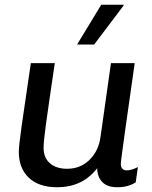

<svg xmlns="http://www.w3.org/2000/svg" viewBox="-20 -776 640 806"><path d="M219.5 10Q142.8 10 100.9 -30Q59 -70 59 -138Q59 -151 61.8 -176.8Q64.5 -202.5 70.6 -245.4Q76.8 -288.2 86.4 -353.8Q96 -419.2 109.5 -511H210Q196.5 -419.2 187.4 -356.8Q178.2 -294.2 172.9 -254.4Q167.5 -214.5 165.2 -191.6Q163 -168.8 163 -155.2Q163 -113.8 189.5 -90.6Q216 -67.5 262 -67.5Q317.8 -67.5 356 -105.2Q394.2 -143 402 -201.8L445.8 -511H545.5Q535.2 -436.5 524.6 -364Q514 -291.5 505.8 -231.8Q497.5 -172 492.4 -133.6Q487.2 -95.2 487.2 -87.2Q487.2 -74.5 494 -67.6Q500.8 -60.8 510.8 -60.8Q532 -60.8 558.8 -74.5L549.8 -10.5Q533.8 -0.5 514.9 4.8Q496 10 472.2 10Q430.5 10 409.5 -11.6Q388.5 -33.2 388 -70Q371.8 -48.2 348.1 -29.9Q324.5 -11.5 292.4 -0.8Q260.2 10 219.5 10ZM303.5 -589 405 -756H498.5L499 -753L375.2 -589Z"/></svg>

Font: Chivo Mono Medium
Style: Italic
Weight: 500
Italic angle: -8.05°
Monospace: yes
Designer: Hector Gatti
Foundry: Omnibus-Type
Version: Version 1.008